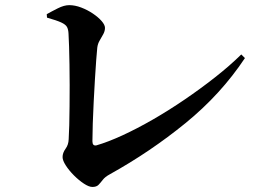

<svg xmlns="http://www.w3.org/2000/svg" viewBox="-20 -732 1040 761"><path d="M346.2 9Q332.6 9 312.5 -4.2Q292.5 -17.4 273 -36.9Q253.6 -56.4 240.8 -76.2Q228 -96.1 228 -109.4Q228 -126.1 239.7 -142.2Q251.5 -158.2 252.2 -179.9Q253.6 -201.6 254.5 -235.7Q255.4 -269.8 255.7 -310.6Q256.1 -351.3 256.1 -393.9Q256.1 -436.5 255.4 -475.9Q254.6 -515.4 253.8 -547.3Q252.9 -579.2 251.6 -598.2Q250.9 -615.1 245.6 -624.9Q240.4 -634.7 222.8 -642.9Q205.2 -651.1 166.3 -662.1L165.3 -675.8Q184.5 -686.7 209.3 -699.1Q234.1 -711.6 254.3 -711.6Q277.2 -711.6 301.8 -702.2Q326.5 -692.8 347.9 -678.4Q369.3 -664 382.7 -648.7Q396.1 -633.3 396.1 -621.6Q396.1 -609.1 389.4 -596.7Q382.7 -584.4 375.2 -571.7Q367.6 -559.1 365.6 -543.5Q363.9 -528 361.4 -494.7Q359 -461.3 356.3 -418.3Q353.6 -375.2 351.4 -329.4Q349.2 -283.7 347.7 -242.5Q346.3 -201.3 346.3 -172.2Q346.3 -152.5 362.3 -155.9Q407.9 -169.1 465.3 -195.5Q522.8 -222 585.7 -258.1Q648.5 -294.3 711.4 -337.1Q774.3 -379.9 832.3 -425.5Q890.3 -471 936.3 -516.2L950.8 -501.8Q855.4 -358.3 715.6 -244.3Q575.8 -130.3 415.1 -41.1Q396 -30.7 387.2 -19Q378.3 -7.4 370.3 0.8Q362.2 9 346.2 9Z"/></svg>

Font: Noto Serif KR ExtraLight
Style: Regular
Weight: 200
Designer: Ryoko NISHIZUKA 西塚涼子 (kana & ideographs); Frank Grießhammer (Latin, Greek & Cyrillic); Wenlong ZHANG 张文龙 (bopomofo); San
Foundry: Adobe
Version: Version 2.002-H1;hotconv 1.1.0;makeotfexe 2.6.0